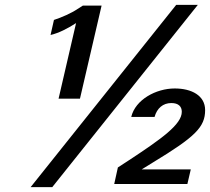

<svg xmlns="http://www.w3.org/2000/svg" viewBox="-20 -757 864 790"><path d="M794 -737H705L106 13H195ZM309 -351 398 -734H321L299 -720C274 -703 233 -685 202 -675L188 -613C222 -621 257 -639 293 -662L221 -351ZM450 0H751L765 -60H563L610 -89C783 -194 824 -234 824 -304C824 -364 768 -393 699 -393C622 -393 537 -347 520 -276H616C626 -312 651 -333 685 -333C714 -333 728 -319 728 -297C728 -245 645 -186 508 -96L465 -68Z"/></svg>

Font: Perun SemiBold Italic
Style: Regular
Weight: 400
Italic angle: -12°
Foundry: Copyright (c) Stefan Peev, Context Ltd, 2016
Version: Version 1.026